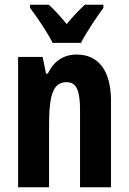

<svg xmlns="http://www.w3.org/2000/svg" viewBox="-20 -786 541 806"><path d="M201 -606H320C341 -648 386 -715 414 -753V-766H336C311 -743 290 -721 260 -685C233 -718 207 -746 185 -766H106V-753C135 -715 182 -645 201 -606ZM302 -557C247 -557 205 -529 181 -477H173L159 -547H56V0H186V-263C186 -393 205 -441 260 -441C303 -441 316 -401 316 -324V0H446V-362C446 -489 394 -557 302 -557Z"/></svg>

Font: Noto Sans Ethiopic ExtraCondensed
Style: Bold
Weight: 700
Width: 2
Designer: Monotype Design Team
Foundry: Monotype Imaging Inc.
Version: Version 2.102